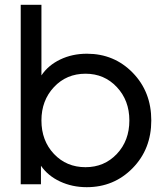

<svg xmlns="http://www.w3.org/2000/svg" viewBox="-20 -765 684 797"><path d="M341 -542Q454 -542 531 -463Q608 -384 608 -265Q608 -146 530.5 -67Q453 12 340 12Q280 12 229.5 -11.5Q179 -35 150 -77V0H66V-745H152V-452Q180 -494 230 -518Q280 -542 341 -542ZM335 -71Q413 -71 465 -126Q517 -181 517 -265Q517 -348 465 -403.5Q413 -459 335 -459Q256 -459 204 -403.5Q152 -348 152 -265Q152 -181 204 -126Q256 -71 335 -71Z"/></svg>

Font: Plus Jakarta Display
Style: Regular
Weight: 400
Designer: Gumpita Rahayu
Foundry: Tokotype Studio
Version: Version 1.000;hotconv 1.0.109;makeotfexe 2.5.65596